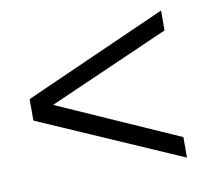

<svg xmlns="http://www.w3.org/2000/svg" viewBox="-59 -610 648 590"><g transform="rotate(-10 265.0 -314.5)"><path d="M479 -85 34 -279V-346L479 -544V-482L102 -316L479 -149Z"/></g></svg>

Font: Lora
Style: Regular
Weight: 400
Designer: Olga Karpushina, Alexei Vanyashin (Cyrillic)
Foundry: Cyreal
Version: Version 3.005; ttfautohint (v1.8.4.7-5d5b)